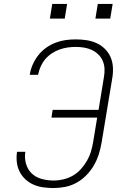

<svg xmlns="http://www.w3.org/2000/svg" viewBox="-20 -942 640 970"><path d="M251 8Q225 8 199 4.5Q173 1 150 -9Q127 -19 108.5 -36Q90 -53 79 -75Q68 -97 65 -123Q62 -149 66 -175H108Q103 -144 111.5 -114.5Q120 -85 140.5 -65.5Q161 -46 190.5 -38Q220 -30 251 -30Q276 -30 301 -36Q326 -42 348.5 -55Q371 -68 389 -88Q407 -108 420 -131Q433 -154 440 -178Q447 -202 451 -227L471 -348H240L246 -387H478L505 -552Q509 -574 508 -595Q507 -616 499 -634.5Q491 -653 476.5 -667Q462 -681 444 -689.5Q426 -698 405 -701.5Q384 -705 363 -705Q342 -705 321.5 -702Q301 -699 281 -692Q261 -685 242 -672.5Q223 -660 209 -643.5Q195 -627 186 -607Q177 -587 173 -567Q173 -566 173 -565.5Q173 -565 173 -564H130Q130 -565 130.5 -566Q131 -567 131 -568Q135 -593 146 -617.5Q157 -642 174 -663.5Q191 -685 213.5 -701Q236 -717 261 -726.5Q286 -736 311.5 -739.5Q337 -743 363 -743Q390 -743 417 -739Q444 -735 468 -724Q492 -713 510.5 -694.5Q529 -676 539 -652.5Q549 -629 550.5 -601.5Q552 -574 547 -546L493 -220Q488 -191 479 -162.5Q470 -134 454.5 -107Q439 -80 416.5 -57Q394 -34 367 -19Q340 -4 310 2Q280 8 251 8ZM462 -848 474 -922H549L537 -848ZM232 -848 244 -922H319L307 -848Z"/></svg>

Font: Iosevka SS04 XLt Ex Obl
Style: Regular
Weight: 200
Width: 7
Italic angle: -9°
Monospace: yes
Designer: Belleve Invis
Foundry: Belleve Invis
Version: Version 19.0.0; ttfautohint (v1.8.4)